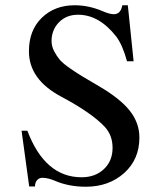

<svg xmlns="http://www.w3.org/2000/svg" viewBox="-20 -696 596 730"><path d="M488 -463H463Q446 -525 422 -557Q357 -640 277 -640Q232 -640 204 -611Q176 -582 176 -540Q176 -520 186 -501Q196 -482 207.5 -468.5Q219 -455 248 -435Q277 -415 295 -404.5Q313 -394 355 -369Q436 -322 473 -275.5Q510 -229 510 -173Q510 -90 452 -38Q394 14 306 14Q241 14 188 -9Q162 -20 141 -20Q129 -20 121 -11Q113 -2 113 13H91L62 -199H84Q151 -22 290 -22Q342 -22 375 -53Q408 -84 408 -134Q408 -181 379 -213Q330 -266 212 -329Q90 -394 90 -501Q90 -581 139 -628.5Q188 -676 264 -676Q317 -676 369 -654Q396 -642 413 -642Q439 -642 445 -676H466Z"/></svg>

Font: STIX Math
Style: Regular
Weight: 400
Designer: MicroPress Inc., with final additions and corrections provided by Coen Hoffman, Elsevier (retired)
Version: Version 1.1.1